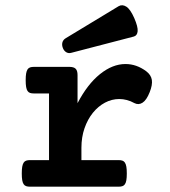

<svg xmlns="http://www.w3.org/2000/svg" viewBox="-20 -703 640 723"><path d="M426.8 -679.7Q440.4 -687.5 455.6 -678Q470.7 -668.5 485.4 -635.3Q500 -601.6 498.3 -585.2Q496.6 -568.8 483.9 -565.4L249.5 -504.4Q237.8 -501 229 -506.6Q220.2 -512.2 216.3 -523.4Q212.4 -534.2 215.1 -543.7Q217.8 -553.2 227.5 -559.1ZM164.6 -351.1H107.4Q99.1 -351.1 93.3 -353Q87.4 -355 83.7 -360.4Q80.1 -365.7 78.4 -375.5Q76.7 -385.3 76.7 -400.9Q76.7 -416.5 78.4 -426.3Q80.1 -436 83.7 -441.7Q87.4 -447.3 93.3 -449.2Q99.1 -451.2 107.4 -451.2H241.2Q257.8 -451.2 264.9 -444.1Q272 -437 272 -420.4V-314.5Q309.1 -385.7 356.4 -423.8Q403.8 -461.9 452.6 -461.9Q494.1 -461.9 530.8 -434.6Q548.8 -420.9 551.8 -402.1Q554.7 -383.3 543.5 -355.5Q531.7 -325.7 516.6 -316.2Q501.5 -306.6 485.8 -314.9Q471.7 -322.8 457.5 -326.4Q443.4 -330.1 429.2 -330.1Q400.9 -330.1 375.2 -316.4Q349.6 -302.7 329.8 -278.3Q310.1 -253.9 298.3 -220.2Q286.6 -186.5 286.6 -146.5V-100.1H426.8Q435.1 -100.1 440.9 -98.1Q446.8 -96.2 450.4 -90.6Q454.1 -85 455.8 -75.2Q457.5 -65.4 457.5 -49.8Q457.5 -34.2 455.8 -24.4Q454.1 -14.6 450.4 -9.3Q446.8 -3.9 440.9 -2Q435.1 0 426.8 0H92.8Q84.5 0 78.6 -2Q72.8 -3.9 69.1 -9.3Q65.4 -14.6 63.7 -24.4Q62 -34.2 62 -49.8Q62 -65.4 63.7 -75.2Q65.4 -85 69.1 -90.6Q72.8 -96.2 78.6 -98.1Q84.5 -100.1 92.8 -100.1H164.6Z"/></svg>

Font: Courier Prime
Style: Bold
Weight: 700
Monospace: yes
Designer: Alan Dague-Greene
Foundry: Quote-Unquote Apps
Version: Version 1.202